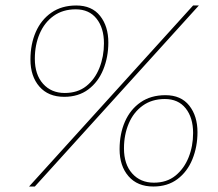

<svg xmlns="http://www.w3.org/2000/svg" viewBox="-20 -680 795 700"><path d="M86 0 684 -660H705L107 0ZM214 -327Q156 -327 123.5 -364.5Q91 -402 91 -463Q91 -519 110.5 -563.5Q130 -608 167.5 -634Q205 -660 258 -660Q315 -660 345 -622Q375 -584 375 -525Q375 -472 356.5 -426.5Q338 -381 302 -354Q266 -327 214 -327ZM216 -341Q263 -341 294.5 -366Q326 -391 342.5 -432.5Q359 -474 359 -522Q359 -578 332 -612Q305 -646 256 -646Q209 -646 175.5 -622Q142 -598 124.5 -557Q107 -516 107 -466Q107 -408 137 -374.5Q167 -341 216 -341ZM539 0Q481 0 448.5 -37.5Q416 -75 416 -136Q416 -192 435.5 -236.5Q455 -281 492.5 -307Q530 -333 583 -333Q640 -333 670 -295Q700 -257 700 -198Q700 -145 681.5 -99.5Q663 -54 627 -27Q591 0 539 0ZM541 -14Q588 -14 619.5 -39.5Q651 -65 667.5 -106Q684 -147 684 -195Q684 -251 657 -285Q630 -319 581 -319Q534 -319 500.5 -295Q467 -271 449.5 -230Q432 -189 432 -139Q432 -81 462 -47.5Q492 -14 541 -14Z"/></svg>

Font: Kantumruy Pro Thin
Style: Italic
Weight: 250
Italic angle: -13°
Version: Version 1.002